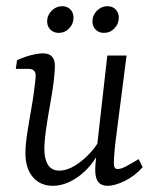

<svg xmlns="http://www.w3.org/2000/svg" viewBox="-20 -592 499 619"><path d="M150 7Q110 7 86 -21Q62 -49 62 -98Q62 -124 67.5 -160.5Q73 -197 79.5 -233Q86 -269 89 -293Q91 -309 93 -324.5Q95 -340 95 -349Q95 -360 88.5 -365Q82 -370 73 -370H31L35 -398Q59 -409 81.5 -414.5Q104 -420 119 -420Q157 -420 157 -379Q157 -371 156 -358Q155 -345 153 -328Q149 -296 141.5 -255Q134 -214 128.5 -175.5Q123 -137 123 -111Q123 -80 134.5 -61Q146 -42 171 -42Q196 -42 222.5 -58.5Q249 -75 272 -100.5Q295 -126 307 -153L311 -127Q286 -65 241 -29Q196 7 150 7ZM326 7Q307 7 297 -5Q287 -17 287 -45Q287 -56 289.5 -80.5Q292 -105 293 -121L326 -413H388L354 -148Q351 -125 349 -102Q347 -79 347 -65Q347 -47 359 -47Q370 -47 386 -55.5Q402 -64 427 -79L440 -53Q415 -25 383 -9Q351 7 326 7ZM315 -486Q299 -486 288.5 -496.5Q278 -507 278 -523Q278 -543 292.5 -557.5Q307 -572 326 -572Q343 -572 353 -561.5Q363 -551 363 -535Q363 -515 349 -500.5Q335 -486 315 -486ZM169 -486Q153 -486 142.5 -496.5Q132 -507 132 -523Q132 -543 146.5 -557.5Q161 -572 180 -572Q197 -572 207 -561.5Q217 -551 217 -535Q217 -515 203 -500.5Q189 -486 169 -486Z"/></svg>

Font: Rasa Light
Style: Italic
Weight: 300
Italic angle: -7.10001°
Designer: Anna Giedrys (Yrsa+Rasa design), David Brezina (Yrsa art-direction, Rasa art-direction, design)
Foundry: Rosetta Type Foundry
Version: Version 2.004